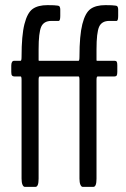

<svg xmlns="http://www.w3.org/2000/svg" viewBox="-20 -728 491 748"><path d="M302.2 0Q296.9 0 293.2 -8.5Q289.6 -17.1 289.6 -32.2V-416.5Q289.6 -430.2 286.1 -430.2H134.8Q130.4 -430.2 130.4 -416.5V-32.2Q130.4 0 118.2 0H76.7Q71.3 0 67.6 -8.5Q64 -17.1 64 -32.2V-416.5Q64 -430.2 60.5 -430.2H35.6Q29.8 -430.2 26.9 -433.6Q23.9 -437 23.9 -447.8V-472.2Q23.9 -491.2 35.6 -491.2H60.5Q64 -491.2 64 -507.3Q64 -589.8 75.2 -634Q86.4 -678.2 107.2 -693.1Q127.9 -708 165 -708Q194.8 -708 204.6 -706.1Q208 -705.6 209.7 -704.8Q211.4 -704.1 213.1 -700.4Q214.8 -696.8 214.8 -690.4V-666Q214.8 -646.5 208.5 -646.5H180.2Q150.9 -646.5 140.6 -623.8Q130.4 -601.1 130.4 -535.6V-494.1Q130.4 -491.2 131.8 -491.2H286.1Q289.6 -491.2 289.6 -507.3Q289.6 -589.8 300.8 -634Q312 -678.2 332.8 -693.1Q353.5 -708 390.6 -708Q420.4 -708 430.2 -706.1Q433.6 -705.6 435.3 -704.8Q437 -704.1 438.7 -700.4Q440.4 -696.8 440.4 -690.4V-666Q440.4 -646.5 434.1 -646.5H405.8Q376.5 -646.5 366.2 -623.8Q356 -601.1 356 -535.6V-494.1Q356 -491.2 357.4 -491.2H426.3Q432.1 -491.2 434.6 -487.8Q437 -484.4 437 -474.1V-447.8Q437 -437.5 434.6 -433.8Q432.1 -430.2 426.3 -430.2H360.4Q356 -430.2 356 -416.5V-32.2Q356 0 343.8 0Z"/></svg>

Font: BenchNine
Style: Regular
Weight: 400
Designer: Vernon Adams
Foundry: Vernon Adams
Version: Version 1 ; ttfautohint (v0.92.18-e454-dirty) -l 8 -r 50 -G 